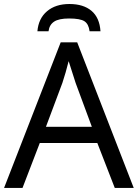

<svg xmlns="http://www.w3.org/2000/svg" viewBox="-20 -925 679 945"><path d="M544.9 0 459 -221.2H175.8L90.8 0H0L278.8 -716.8H359.9L638.2 0ZM432.1 -300.8 352.1 -517.1 317.9 -624Q303.2 -565.4 287.1 -517.1L206.1 -300.8ZM321.8 -905.3Q390.6 -905.3 430.4 -871.6Q470.2 -837.9 474.6 -771H420.9Q416.5 -806.6 395.8 -820.3Q375 -834 319.8 -834Q269.5 -834 246.1 -818.4Q222.7 -802.7 218.8 -771H164.1Q169.4 -834 211.4 -869.6Q253.4 -905.3 321.8 -905.3Z"/></svg>

Font: NotoPenekeko
Style: Regular
Weight: 400
Designer: Monotype Design team
Foundry: Monotype Imaging Inc.
Version: Version 1.04